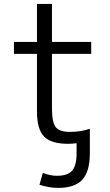

<svg xmlns="http://www.w3.org/2000/svg" viewBox="-20 -710 552 961"><path d="M429.7 -33.2V-7.8V56.6Q429.7 149.4 391.6 189.9Q353.5 230.5 271.5 230.5Q226.6 230.5 177.7 214.8L194.3 155.3Q231.4 169.9 264.6 169.9Q318.4 169.9 340.8 144.5Q363.3 119.1 363.3 56.6V6.8Q339.8 9.8 320.3 9.8Q235.4 9.8 200.2 -26.9Q165 -63.5 165 -153.3V-440.4H49.8V-500H165V-690.4H240.2V-500H436.5V-440.4H240.2V-167Q240.2 -96.7 259.3 -73.2Q278.3 -49.8 330.1 -49.8Q383.8 -49.8 429.7 -65.4Z"/></svg>

Font: Gen Shin Gothic Normal
Style: Regular
Weight: 300
Designer: [Source Han Sans]
Ryoko NISHIZUKA  (kana & ideographs); Paul D. Hunt (Latin, Greek & Cyrillic); Wenlong ZHANG  (bopomofo
Version: Version 1.002.20150607